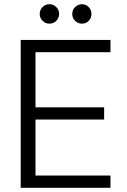

<svg xmlns="http://www.w3.org/2000/svg" viewBox="-20 -889 601 909"><path d="M78 0V-700H503V-642H148V-381H473V-323H148V-58H503V0ZM214 -777Q195 -777 181.5 -790.5Q168 -804 168 -823Q168 -842 181.5 -855.5Q195 -869 214 -869Q233 -869 246.5 -855.5Q260 -842 260 -823Q260 -804 246.5 -790.5Q233 -777 214 -777ZM368 -777Q349 -777 335.5 -790.5Q322 -804 322 -823Q322 -842 335.5 -855.5Q349 -869 368 -869Q387 -869 400 -855.5Q413 -842 413 -823Q413 -804 400 -790.5Q387 -777 368 -777Z"/></svg>

Font: DM Sans 16pt Light
Style: Regular
Weight: 300
Version: Version 4.004;gftools[0.9.30]